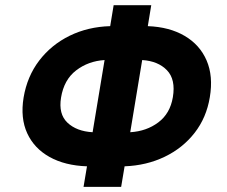

<svg xmlns="http://www.w3.org/2000/svg" viewBox="-20 -732 889 752"><path d="M572.4 -711.6 558.9 -629.6Q643.8 -626.4 703.3 -591.4Q762.8 -556.5 789.2 -495.2Q815.7 -433.9 801.8 -351.2Q788.7 -271.3 742.2 -211.6Q695.7 -152 624.8 -117.9Q554 -83.8 468 -80.6L454.5 0H307.2L320.7 -80.6Q234.7 -83.5 174.4 -117Q114 -150.6 86.6 -210Q59.3 -269.5 72.4 -349.8Q86.3 -432.9 133.7 -494.9Q181.1 -556.8 252.8 -592Q324.6 -627.1 411.6 -629.6L425.1 -711.6ZM342.7 -214.1 389.6 -496.8Q326 -492.9 278.2 -456.3Q230.5 -419.7 219.1 -349.8Q208.5 -285.5 244.1 -251.6Q279.8 -217.7 342.7 -214.1ZM536.9 -496.8 490.1 -214.1Q554 -218 600.1 -252.7Q646.3 -287.3 657 -351.2Q668.7 -420.8 633.9 -456.9Q599.1 -492.9 536.9 -496.8Z"/></svg>

Font: Inter UI
Style: Bold Italic
Weight: 700
Italic angle: 9.39999°
Designer: Rasmus Andersson
Foundry: rsms
Version: 3.2;8d6f07862